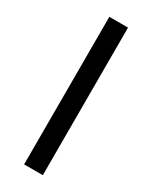

<svg xmlns="http://www.w3.org/2000/svg" viewBox="-187 -755 635 800"><g transform="rotate(30 130.0 -355.0)"><path d="M85 0H175V-710H85Z"/></g></svg>

Font: FIGSv2-sans-serif Medium
Style: Regular
Weight: 500
Designer: Matt McInerney, Pablo Impallari, Rodrigo Fuenzalida,Mirko Velimirovic
Foundry: Matt McInerney, Pablo Impallari, Rodrigo Fuenzalida
Version: Version 4.021;hotconv 1.0.109;makeotfexe 2.5.65596